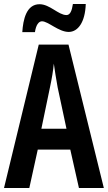

<svg xmlns="http://www.w3.org/2000/svg" viewBox="-20 -936 537 956"><path d="M91 -776H154C159 -812 173 -830 189 -830C220 -830 272 -777 322 -777C368 -777 404 -825 407 -916H343C338 -882 329 -861 311 -861C271 -861 228 -915 177 -915C111 -915 95 -838 91 -776ZM373 0H497L321 -714H173L0 0H126L168 -191H330ZM267 -501 311 -295H186L229 -502C238 -544 245 -586 248 -619C253 -585 259 -544 267 -501Z"/></svg>

Font: Noto Sans Armenian ExtraCondensed SemiBold
Style: Regular
Weight: 600
Width: 2
Designer: Monotype Design Team
Foundry: Monotype Imaging Inc.
Version: Version 2.008